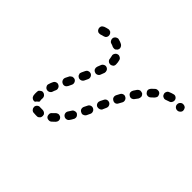

<svg xmlns="http://www.w3.org/2000/svg" viewBox="-126 -773 1003 1003"><g transform="rotate(45 376.0 -271.5)"><path d="M241 20Q245 17 248 14Q251 11 252 6Q253 2 253 -2Q253 -4 252 -5Q252 -7 252 -8Q251 -10 250 -12Q247 -17 241 -20Q235 -23 228 -23Q226 -23 223 -23Q218 -23 213 -23Q204 -25 196 -19Q189 -14 187 -4Q187 0 188 4Q189 9 192 12Q194 16 198 18Q202 21 206 21Q214 22 223 22Q228 22 233 22Q237 22 241 20ZM322 -60Q319 -63 315 -64Q311 -66 306 -66Q302 -66 298 -64Q293 -62 290 -59Q284 -52 277 -46Q273 -43 271 -39Q269 -35 269 -31Q269 -26 270 -22Q271 -18 274 -14Q280 -7 290 -7Q299 -6 306 -12Q314 -19 323 -28Q329 -35 329 -44Q329 -53 322 -60ZM143 -42Q141 -54 142 -68Q142 -72 143 -76Q145 -80 149 -83Q152 -86 156 -88Q160 -90 165 -90Q174 -89 180 -83Q187 -76 187 -66Q186 -57 187 -50Q188 -47 188 -45Q188 -42 187 -40Q185 -39 183 -37Q176 -32 171 -24Q171 -24 170 -24Q170 -24 169 -24Q160 -22 152 -28Q145 -33 143 -42ZM381 -121Q380 -125 377 -129Q374 -133 371 -135Q363 -140 354 -137Q344 -135 340 -127Q334 -118 329 -110Q324 -102 326 -93Q328 -84 336 -79Q344 -74 353 -76Q362 -78 367 -86Q373 -94 378 -104Q381 -108 381 -112Q382 -117 381 -121ZM170 -113Q179 -110 188 -114Q196 -118 199 -126Q202 -136 206 -144Q210 -153 206 -162Q203 -170 194 -174Q186 -178 177 -174Q169 -171 165 -162Q160 -152 157 -141Q153 -132 158 -124Q162 -116 170 -113ZM419 -181 421 -185Q425 -194 421 -203Q418 -211 410 -215Q401 -219 393 -216Q384 -213 380 -204L378 -200L371 -186Q367 -177 370 -168Q373 -160 382 -156Q386 -154 390 -153Q395 -153 399 -155Q403 -156 406 -159Q410 -162 412 -166ZM205 -195Q214 -190 223 -193Q231 -196 236 -205L245 -224Q249 -232 246 -241Q243 -250 235 -254Q231 -256 226 -256Q222 -256 217 -255Q213 -253 210 -250Q206 -248 204 -243L195 -225Q191 -216 194 -208Q197 -199 205 -195ZM450 -248 458 -266Q462 -275 459 -283Q456 -292 448 -296Q439 -300 430 -297Q422 -294 418 -285L409 -267V-266Q405 -258 408 -249Q411 -240 420 -236Q428 -233 437 -236Q446 -239 450 -247ZM234 -288Q235 -283 238 -280Q241 -277 245 -275Q253 -271 262 -274Q271 -277 275 -285L284 -304Q288 -312 285 -321Q282 -330 274 -334Q270 -336 266 -336Q261 -337 257 -335Q253 -334 249 -331Q246 -328 244 -324L235 -305Q233 -301 232 -296Q232 -292 234 -288ZM487 -376Q479 -381 470 -378Q461 -375 457 -367Q452 -357 447 -348Q443 -339 446 -330Q449 -322 457 -318Q466 -313 475 -316Q483 -319 487 -328Q492 -337 497 -346Q501 -354 498 -363Q495 -372 487 -376ZM285 -355Q293 -351 302 -355Q311 -359 314 -368Q318 -378 322 -389Q324 -397 320 -406Q316 -414 307 -417Q298 -420 290 -415Q282 -411 279 -402Q276 -393 272 -384Q269 -375 272 -367Q276 -358 285 -355ZM546 -436Q545 -440 543 -444Q540 -448 537 -451Q533 -453 529 -454Q524 -455 520 -455Q516 -454 512 -452Q508 -449 505 -446Q499 -437 493 -428Q488 -420 489 -411Q491 -402 499 -397Q503 -394 507 -393Q512 -392 516 -393Q520 -394 524 -397Q528 -399 530 -403Q536 -411 542 -419Q544 -423 545 -427Q546 -432 546 -436ZM312 -440Q321 -441 328 -447Q334 -454 333 -464Q333 -477 329 -490Q327 -499 318 -503Q310 -508 301 -505Q292 -502 288 -494Q283 -486 286 -477Q288 -470 289 -462Q289 -452 296 -446Q303 -440 312 -440ZM606 -497Q606 -502 604 -506Q603 -510 600 -514Q594 -521 585 -521Q575 -522 568 -516Q560 -509 552 -501Q549 -497 547 -493Q545 -489 545 -485Q545 -480 547 -476Q549 -472 552 -469Q558 -462 568 -462Q577 -462 584 -469Q591 -476 598 -482Q601 -485 603 -489Q605 -493 606 -497ZM227 -531Q222 -539 224 -548Q225 -553 228 -556Q231 -560 235 -562Q239 -564 243 -565Q247 -566 252 -564Q265 -561 276 -555Q284 -550 287 -541Q290 -533 285 -524Q285 -523 284 -523Q284 -522 283 -521Q282 -520 280 -519Q278 -517 276 -515Q271 -512 265 -513Q260 -513 255 -515Q248 -519 240 -521Q231 -523 227 -531ZM682 -548Q680 -557 672 -562Q664 -567 655 -564Q643 -561 632 -556Q623 -553 620 -544Q616 -536 620 -527Q623 -518 632 -515Q640 -511 649 -515Q658 -519 666 -521Q675 -523 679 -531Q684 -539 682 -548ZM200 -546Q199 -551 197 -554Q194 -558 191 -561Q187 -563 182 -564Q178 -565 174 -564Q160 -561 150 -557Q141 -553 137 -545Q134 -536 137 -528Q139 -524 142 -520Q145 -517 149 -515Q153 -514 158 -514Q162 -514 166 -515Q173 -518 183 -520Q192 -522 197 -529Q202 -537 200 -546ZM752 -538Q752 -547 747 -555Q741 -562 731 -563H730Q721 -564 714 -558Q707 -552 706 -543Q705 -533 711 -526Q717 -519 726 -518H727Q736 -517 743 -523Q751 -529 752 -538Z"/></g></svg>

Font: FRB American Cursive Guidelines Dashed Extrabold
Style: Bold Italic
Weight: 800
Italic angle: -25°
Version: Version 2.0;Modular Font Editor K font №1